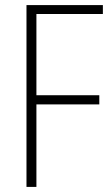

<svg xmlns="http://www.w3.org/2000/svg" viewBox="-20 -734 440 754"><path d="M123 0V-324H370V-360H123V-679H384V-714H84V0Z"/></svg>

Font: Noto Sans Myanmar UI Condensed ExtraLight
Style: Regular
Weight: 200
Width: 3
Designer: Monotype Design Team
Foundry: Monotype Imaging Inc.
Version: Version 2.103